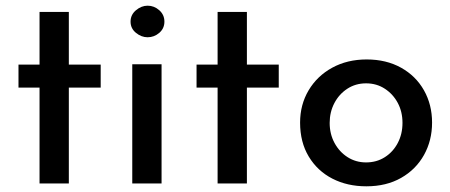

<svg xmlns="http://www.w3.org/2000/svg" viewBox="-20 -645 1582 675"><path d="M119 -603H222V-418H334V-337H222V0H119V-337H45V-418H119Z M445 -419H548V0H445ZM439 -569Q439 -593 458 -609Q477 -625 499 -625Q522 -625 540 -609Q558 -593 558 -569Q558 -545 540 -529.5Q522 -514 499 -514Q477 -514 458 -529.5Q439 -545 439 -569Z M745 -603H848V-418H960V-337H848V0H745V-337H671V-418H745Z M1035 -214Q1035 -277 1065 -327.5Q1095 -378 1148 -407Q1201 -436 1269 -436Q1338 -436 1390 -407Q1442 -378 1470.5 -327.5Q1499 -277 1499 -214Q1499 -151 1470.5 -100Q1442 -49 1390 -19.5Q1338 10 1268 10Q1201 10 1148.5 -17Q1096 -44 1065.5 -94.5Q1035 -145 1035 -214ZM1139 -213Q1139 -174 1156 -142.5Q1173 -111 1202 -92.5Q1231 -74 1267 -74Q1304 -74 1333 -92.5Q1362 -111 1378.5 -142.5Q1395 -174 1395 -213Q1395 -252 1378.5 -283Q1362 -314 1333 -333Q1304 -352 1267 -352Q1230 -352 1201 -333Q1172 -314 1155.5 -282.5Q1139 -251 1139 -213Z"/></svg>

Font: Josefin Sans Medium
Style: Regular
Weight: 500
Designer: Santiago Orozco
Foundry: Typemade
Version: Version 2.001